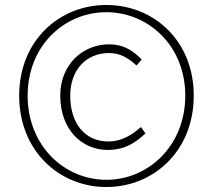

<svg xmlns="http://www.w3.org/2000/svg" viewBox="-20 -738 855 771"><path d="M407 13C597 13 758 -132 758 -354C758 -575 597 -718 407 -718C218 -718 57 -575 57 -354C57 -132 218 13 407 13ZM407 -16C238 -16 91 -153 91 -354C91 -554 238 -689 407 -689C576 -689 724 -554 724 -354C724 -153 576 -16 407 -16ZM412 -136C484 -136 524 -166 564 -202L546 -228C510 -196 469 -170 415 -170C322 -170 262 -241 262 -354C262 -458 327 -525 417 -525C462 -525 493 -507 528 -475L549 -499C514 -535 476 -560 418 -560C315 -560 222 -482 222 -354C222 -216 310 -136 412 -136Z"/></svg>

Font: Noto Sans Japanese Thin
Style: Regular
Weight: 100
Designer: Ryoko NISHIZUKA (kana & ideographs); Paul D. Hunt (Latin, Greek & Cyrillic); Wenlong ZHANG (bopomofo); Sandoll Communica
Foundry: Adobe Systems Incorporated
Version: Version 1.000;PS 1;hotconv 1.0.78;makeotf.lib2.5.61930